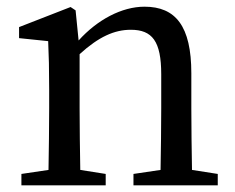

<svg xmlns="http://www.w3.org/2000/svg" viewBox="-20 -554 704 574"><path d="M554 -46C553 -101 552 -177 552 -230V-335C552 -476 505 -534 412 -534C344 -534 271 -495 215 -433L206 -523L191 -533L37 -473V-440L124 -431C126 -387 127 -349 127 -287V-230C127 -179 126 -102 125 -46L44 -34V0H296V-34L220 -46C219 -102 218 -179 218 -230V-392C275 -444 322 -465 371 -465C435 -465 462 -431 462 -332V-230C462 -177 461 -101 460 -46L379 -34V0H631V-34Z"/></svg>

Font: Noto Serif SC Medium
Style: Regular
Weight: 500
Designer: Ryoko NISHIZUKA 西塚涼子 (kana & ideographs); Frank Grießhammer (Latin, Greek & Cyrillic); Wenlong ZHANG 张文龙 (bopomofo); San
Foundry: Adobe Systems Incorporated
Version: Version 1.001;PS 1.001;hotconv 16.6.54;makeotf.lib2.5.65590